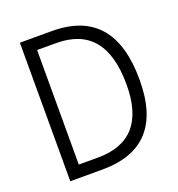

<svg xmlns="http://www.w3.org/2000/svg" viewBox="-126 -798 839 903"><g transform="rotate(-20 293.0 -346.5)"><path d="M72.8 0H232.9C439.9 0 542.5 -111.8 542.5 -336.9C542.5 -575.2 439.9 -693.4 232.9 -693.4H72.8ZM137.2 -60.1V-633.3H232.9C396 -633.3 477.1 -535.2 477.1 -336.9C477.1 -152.3 396 -60.1 232.9 -60.1Z"/></g></svg>

Font: Cascadia Code PL Light
Style: Regular
Weight: 300
Monospace: yes
Designer: Aaron Bell
Foundry: Saja Typeworks
Version: Version 2404.023